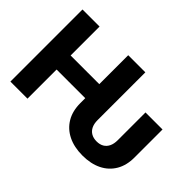

<svg xmlns="http://www.w3.org/2000/svg" viewBox="-125 -1044 1370 1370"><g transform="rotate(45 560.0 -359.5)"><path d="M792 9.8Q708 9.8 646.2 -20.8Q584.5 -51.3 550.8 -108.2Q517.1 -165 517.1 -244.6V-293.9H228V0H55.7V-727.5H228V-435.5H517.1V-727.5H689.9V-245.6Q689.9 -209.5 702.1 -184.3Q714.4 -159.2 737.3 -146Q760.3 -132.8 792.5 -132.8Q824.2 -132.8 846.7 -146Q869.1 -159.2 881.1 -184.3Q893.1 -209.5 893.1 -245.6V-525.9H1064.9V-244.6Q1065.4 -165 1032 -107.9Q998.5 -50.8 937.3 -20.5Q876 9.8 792 9.8Z"/></g></svg>

Font: Inter 16pt ExtraBold
Style: Regular
Weight: 800
Version: Version 4.001;git-66647c0bb